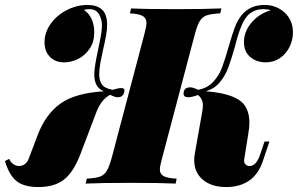

<svg xmlns="http://www.w3.org/2000/svg" viewBox="-66 -742 1204 776"><path d="M319 -277 259 -119Q231 -46 192.5 -16Q154 14 89 14Q31 14 1 -10Q-29 -34 -46 -91L-29 -100Q-23 -86 -12 -78.5Q-1 -71 11 -71Q24 -71 34 -78.5Q44 -86 49 -98L87 -198Q119 -281 178.5 -323.5Q238 -366 354 -373Q315 -388 315 -441Q315 -471 331 -543Q332 -550 339 -583.5Q346 -617 346 -640Q346 -664 334 -684.5Q322 -705 296 -705Q284 -705 273 -702Q294 -688 304.5 -664.5Q315 -641 315 -612Q315 -573 296.5 -545.5Q278 -518 250 -504Q222 -490 193 -490Q157 -490 135.5 -512.5Q114 -535 114 -571Q114 -611 139 -646Q164 -681 204.5 -701.5Q245 -722 288 -722Q325 -722 346 -703.5Q367 -685 367 -641Q367 -621 362 -594.5Q357 -568 351 -543Q345 -517 340 -490Q335 -463 335 -442Q335 -416 346 -400.5Q357 -385 389 -379Q411 -386 424 -386Q441 -386 436 -369Q431 -349 410 -349Q398 -349 379 -359Q358 -347 344.5 -328.5Q331 -310 319 -277ZM1029 -701Q1014 -705 998 -705Q948 -705 922 -662Q902 -629 883 -552Q868 -499 856 -467Q844 -435 821.5 -408.5Q799 -382 765 -373Q852 -367 897 -340Q942 -313 942 -245Q942 -226 937 -198L921 -98Q919 -86 925.5 -78.5Q932 -71 943 -71Q970 -71 986 -119L1003 -170H1023L997 -93Q979 -38 941 -12Q903 14 849 14Q789 14 754 -15.5Q719 -45 719 -94Q719 -111 721 -119L749 -277Q754 -302 754 -316Q754 -343 734 -358Q709 -349 695 -349Q676 -349 676 -363Q676 -389 703 -389Q711 -389 721 -385Q731 -381 735 -379Q772 -386 795.5 -411Q819 -436 831.5 -469.5Q844 -503 859 -556Q873 -605 883.5 -632.5Q894 -660 910 -680Q944 -722 1003 -722Q1051 -722 1084.5 -691Q1118 -660 1118 -611Q1118 -581 1104.5 -553Q1091 -525 1066 -507.5Q1041 -490 1008 -490Q971 -490 945.5 -511.5Q920 -533 920 -572Q920 -614 950 -650Q980 -686 1029 -701ZM580 -57Q580 -39 595 -30.5Q610 -22 648 -20L644 0Q583 -3 463 -3Q341 -3 280 0L285 -20Q320 -22 337.5 -28Q355 -34 365.5 -51.5Q376 -69 386 -106L517 -602Q526 -636 526 -649Q526 -668 511.5 -677Q497 -686 459 -688L464 -708Q523 -705 647 -705Q759 -705 829 -708L824 -688Q787 -686 769.5 -680Q752 -674 741.5 -657Q731 -640 721 -602L590 -106Q589 -101 584.5 -84Q580 -67 580 -57Z"/></svg>

Font: Playfair Display SC Black
Style: Italic
Weight: 900
Italic angle: -14°
Designer: Claus Eggers Sørensen
Foundry: Claus Eggers Sørensen
Version: Version 1.200; ttfautohint (v1.6)